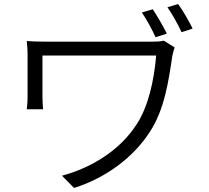

<svg xmlns="http://www.w3.org/2000/svg" viewBox="-20 -877 1040 954"><path d="M794 -675C778 -671 756 -670 737 -670H217C174 -670 139 -671 113 -673C115 -652 117 -631 117 -609V-395C117 -377 116 -357 113 -334H194C192 -358 191 -380 191 -395V-601H756C746 -481 718 -350 660 -261C578 -132 437 -44 288 -4L348 57C509 6 645 -97 726 -224C798 -335 818 -477 836 -598C838 -607 844 -632 848 -641ZM812 -841C836 -806 863 -759 882 -717L937 -735C917 -776 889 -824 865 -857ZM685 -815C709 -779 735 -732 753 -692L809 -710C790 -748 761 -798 739 -831Z"/></svg>

Font: Genne Gothic Normal
Style: Regular
Weight: 350
Designer: Ryoko NISHIZUKA (kana & ideographs); Paul D. Hunt (Latin, Greek & Cyrillic); Wenlong ZHANG (bopomofo); Sandoll Communica
Foundry: Adobe Systems Incorporated
Version: Version 1.004;PS 1.004;hotconv 16.6.51;makeotf.lib2.5.65220